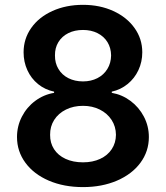

<svg xmlns="http://www.w3.org/2000/svg" viewBox="-20 -757 680 787"><path d="M49.7 -195.3Q49.7 -239.7 69.6 -278.6Q89.5 -317.5 124.3 -343.4Q159.1 -369.3 201.7 -376.4V-381.4Q164.4 -389.2 136 -412.3Q107.6 -435.4 92.2 -469.3Q76.7 -503.2 76.7 -542.6Q76.7 -598 108 -642.4Q139.2 -686.8 195 -712Q250.7 -737.2 320.3 -737.2Q389.2 -737.2 444.6 -711.8Q500 -686.4 531.6 -642Q563.2 -597.7 563.2 -542.6Q563.2 -503.6 547.4 -469.6Q531.6 -435.7 503 -412.5Q474.4 -389.2 438.2 -381.4V-376.4Q480.1 -369.3 514.9 -343.4Q549.7 -317.5 570 -278.6Q590.2 -239.7 590.2 -195.3Q590.2 -136.7 555.6 -89.8Q521 -43 459.3 -16.5Q397.7 9.9 320.3 9.9Q241.8 9.9 180.2 -16.5Q118.6 -43 84.2 -89.8Q49.7 -136.7 49.7 -195.3ZM435.4 -529.8Q435 -560.7 420.5 -584.3Q405.9 -608 379.8 -621.1Q353.7 -634.2 320.3 -634.2Q285.9 -634.2 259.8 -621.1Q233.7 -608 219.3 -584.3Q204.9 -560.7 205.3 -529.8Q204.9 -498.6 219.5 -474.3Q234 -449.9 260.3 -436.6Q286.6 -423.3 320.3 -423.3Q353 -423.3 379.1 -436.6Q405.2 -449.9 420.1 -474.3Q435 -498.6 435.4 -529.8ZM455.3 -204.5Q454.9 -238.6 437.3 -265.6Q419.7 -292.6 389 -307.9Q358.3 -323.2 320.3 -323.2Q281.2 -323.2 250.4 -307.9Q219.5 -292.6 202.2 -265.6Q185 -238.6 185.4 -204.5Q185 -171.2 201.5 -145.6Q218 -120 248.8 -105.8Q279.5 -91.6 320.3 -91.6Q360.1 -91.6 390.6 -105.8Q421.2 -120 438 -145.6Q454.9 -171.2 455.3 -204.5Z"/></svg>

Font: Riot Sans
Style: Bold
Weight: 600
Designer: Rasmus Andersson
Foundry: rsms
Version: Version 4.001